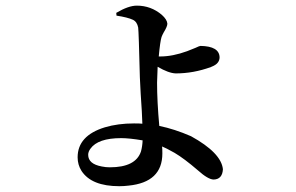

<svg xmlns="http://www.w3.org/2000/svg" viewBox="-20 -596 1040 675"><path d="M366.2 -7.8Q457 -7.8 475.6 -63.5Q480.5 -81.1 481.4 -102.5Q434.6 -110.4 406.2 -110.4Q324.2 -110.4 297.9 -73.2Q290 -62.5 290 -51.8Q290 -19.5 337.9 -10.7Q351.6 -7.8 366.2 -7.8ZM538.1 -397.5H543.9Q586.9 -397.5 637.7 -416Q650.4 -420.9 667 -427.7Q681.6 -434.6 684.6 -434.6Q751 -433.6 752 -394.5Q752 -372.1 723.6 -361.3Q722.7 -360.4 721.7 -360.4Q660.2 -337.9 597.7 -337.9Q572.3 -338.9 534.2 -361.3Q532.2 -318.4 532.2 -305.7Q532.2 -239.3 540 -153.3Q592.8 -142.6 651.4 -117.2Q757.8 -58.6 763.7 -1Q761.7 34.2 731.4 35.2Q711.9 35.2 675.8 2.9Q627 -39.1 593.8 -58.6Q562.5 -76.2 549.8 -81.1Q550.8 -73.2 550.8 -56.6Q550.8 44.9 431.6 56.6Q416 58.6 399.4 58.6Q301.8 58.6 266.6 4.9Q252.9 -16.6 252.9 -43Q252.9 -119.1 348.6 -148.4Q394.5 -162.1 451.2 -162.1Q471.7 -162.1 480.5 -161.1Q479.5 -197.3 474.6 -266.6Q472.7 -307.6 471.7 -324.2Q467.8 -483.4 465.8 -499Q461.9 -519.5 447.3 -526.4Q428.7 -535.2 389.6 -541L388.7 -550.8Q431.6 -576.2 460.9 -576.2Q510.7 -576.2 548.8 -543.9Q567.4 -527.3 568.4 -512.7Q568.4 -502.9 555.7 -482.4Q550.8 -473.6 547.9 -465.8Q543 -450.2 538.1 -397.5Z"/></svg>

Font: GenYoMin JP SemiBold
Style: Regular
Weight: 600
Version: Version 1.001;PS 1;hotconv 16.6.51;makeotf.lib2.5.65220 DEVE